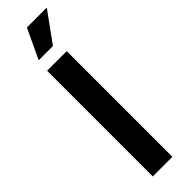

<svg xmlns="http://www.w3.org/2000/svg" viewBox="-311 -912 907 907"><g transform="rotate(-45 142.0 -459.0)"><path d="M63 0V-706H194V0ZM165 -769H70L140 -918H273Z"/></g></svg>

Font: Mukta Malar
Style: Bold
Weight: 700
Designer: Aadarsh Rajan, Girish Dalvi, Yashodeep Gholap
Foundry: Ek Type
Version: Version 2.538;PS 1.000;hotconv 16.6.51;makeotf.lib2.5.65220;